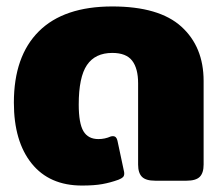

<svg xmlns="http://www.w3.org/2000/svg" viewBox="-20 -560 694 595"><path d="M23 -242Q23 -386 100.5 -463Q178 -540 328 -540Q473 -540 542 -477.5Q611 -415 611 -309V-50Q611 -24 599 -12Q587 0 558 0H461Q432 0 420 -12Q408 -24 408 -50V-302Q408 -348 389.5 -372Q371 -396 328 -396Q275 -396 249.5 -358.5Q224 -321 224 -236Q224 -178 238.5 -153.5Q253 -129 285 -129Q305 -129 323 -137Q326 -138 330 -138Q341 -138 344 -124L364 -30Q365 -27 365 -22Q365 -15 361 -11Q357 -7 347 -3Q322 6 297 10.5Q272 15 234 15Q133 15 78 -53.5Q23 -122 23 -242Z"/></svg>

Font: Mitr SemiBold
Style: Regular
Weight: 600
Designer: Thanarat Vachiruckul
Foundry: Cadson Demak
Version: Version 1.002